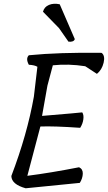

<svg xmlns="http://www.w3.org/2000/svg" viewBox="-20 -1012 580 1032"><path d="M301 -989 382 -802Q377 -785 348 -788L297 -861L211 -949Q218 -975 243 -985.5Q268 -996 301 -989ZM206 -389Q410 -406 422 -408Q431 -395 428 -371Q425 -347 411 -325Q267 -335 197 -332L127 -67Q252 -83 405 -113Q426 -103 425 -78Q424 -53 409 -29L118 0Q42 -21 41 -66Q126 -289 162 -492L181 -653Q167 -662 135 -664Q117 -697 135 -715Q297 -731 526 -728Q546 -713 537 -675Q528 -637 501 -615L438 -656Q348 -670 264 -661L235 -552Z"/></svg>

Font: Tillana
Style: Regular
Weight: 400
Designer: Lipi Raval (Devanagari, Latin), Jonny Pinhorn (Latin)
Foundry: Indian Type Foundry
Version: Version 2.003;PS 1.0;hotconv 1.0.79;makeotf.lib2.5.61930; tt